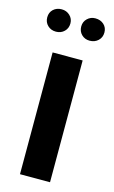

<svg xmlns="http://www.w3.org/2000/svg" viewBox="-118 -712 446 754"><g transform="rotate(15 105.0 -335.0)"><path d="M36.1 -668.9Q55.7 -668.9 69.3 -656Q83 -643.1 83 -624Q83 -604 69.6 -591.1Q56.2 -578.1 36.1 -578.1Q15.6 -578.1 2.2 -591.1Q-11.2 -604 -11.2 -624Q-11.2 -644 2.2 -656.5Q15.6 -668.9 36.1 -668.9ZM127 -624Q127 -643.1 140.4 -656Q153.8 -668.9 172.9 -668.9Q193.8 -668.9 207.5 -656.5Q221.2 -644 221.2 -624Q221.2 -604 207.5 -591.1Q193.8 -578.1 172.9 -578.1Q153.3 -578.1 140.1 -591.1Q127 -604 127 -624ZM44.9 -496.1H167V-1H44.9Z"/></g></svg>

Font: Moniqa Black Heading
Style: Regular
Weight: 900
Designer: Rajesh Rajput
Foundry: Rajesh Rajput
Version: Version 1.000